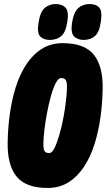

<svg xmlns="http://www.w3.org/2000/svg" viewBox="-20 -923 529 952"><path d="M216 9Q108 9 62 -48Q16 -105 18 -217Q19 -286 28.5 -356Q38 -426 57.5 -489Q77 -552 109 -601.5Q141 -651 186 -680Q231 -709 291 -709Q399 -709 445 -652Q491 -595 489 -483Q488 -414 478.5 -344Q469 -274 449.5 -211Q430 -148 398 -98.5Q366 -49 321 -20Q276 9 216 9ZM224 -164Q238 -164 250.5 -189.5Q263 -215 274.5 -255Q286 -295 294.5 -340Q303 -385 307.5 -426Q312 -467 312 -492Q312 -519 305 -527.5Q298 -536 283 -536Q269 -536 256 -510.5Q243 -485 232 -445Q221 -405 212.5 -359.5Q204 -314 199.5 -273.5Q195 -233 195 -208Q195 -181 202 -172.5Q209 -164 224 -164ZM395 -725Q365 -725 347.5 -742Q330 -759 337 -810Q346 -864 368.5 -883.5Q391 -903 424 -903Q456 -903 472 -885.5Q488 -868 480 -816Q473 -763 450.5 -744Q428 -725 395 -725ZM227 -725Q196 -725 179.5 -742Q163 -759 171 -810Q179 -864 201.5 -883.5Q224 -903 256 -903Q287 -903 304.5 -885.5Q322 -868 314 -816Q306 -762 283 -743.5Q260 -725 227 -725Z"/></svg>

Font: Georama Condensed Black
Style: Italic
Weight: 900
Width: 3
Italic angle: -9°
Designer: Jean-Baptiste Levee
Foundry: Production Type
Version: Version 1.000